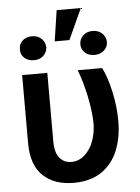

<svg xmlns="http://www.w3.org/2000/svg" viewBox="-57 -873 676 927"><g transform="rotate(-5 281.0 -409.0)"><path d="M181.6 -530.3V-199.2Q181.6 -142.6 203.6 -117.2Q225.6 -91.8 259.8 -91.8Q295.9 -91.8 324 -116.2Q352.1 -140.6 367.4 -181.6Q382.8 -222.7 382.8 -269.5Q381.3 -329.1 366.7 -398.9Q352.1 -468.8 329.1 -530.3H447.3Q470.7 -484.9 486.8 -412.4Q502.9 -339.8 502.9 -269.5Q502.9 -189.9 477.5 -127Q452.1 -64 398.4 -27.1Q344.7 9.8 263.7 9.8Q168.5 9.8 114 -42.5Q59.6 -94.7 59.6 -200.2V-530.3ZM252.9 -828.1H370.1L301.8 -678.7H230.5ZM123 -712.9Q150.9 -712.9 168.7 -696Q186.5 -679.2 187.5 -654.3Q186.5 -629.4 168.7 -613Q150.9 -596.7 123 -596.7Q94.7 -596.7 76.7 -613.3Q58.6 -629.9 59.6 -654.3Q58.6 -679.2 76.4 -696Q94.2 -712.9 123 -712.9ZM417 -712.9Q444.8 -712.9 462.6 -696Q480.5 -679.2 481.4 -653.3Q480.5 -628.9 462.4 -612.8Q444.3 -596.7 417 -596.7Q388.2 -596.7 370.4 -613Q352.5 -629.4 352.5 -653.3Q352.5 -678.7 370.4 -695.8Q388.2 -712.9 417 -712.9Z"/></g></svg>

Font: Pretendard GOV SemiBold
Style: Regular
Weight: 600
Designer: Base glyphs from Inter by Rasmus Andersson; Hangeul glyphs from Noto Sans CJK(Source Han Sans) by Jang Soo-young and Kan
Foundry: Kil Hyung-jin
Version: Version 1.309